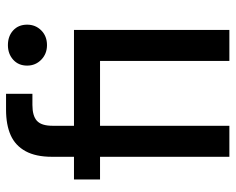

<svg xmlns="http://www.w3.org/2000/svg" viewBox="-90 -670 760 619"><g transform="rotate(-90 289.5 -360.0)"><path d="M94 0V-417H21V-501H94V-572Q94 -624 112 -657Q130 -690 163.5 -705Q197 -720 246 -720H297V-635H261Q226 -635 210 -620.5Q194 -606 194 -570V-501H503V0H403V-417H194V0ZM454 -588Q426 -588 407 -606.5Q388 -625 388 -652Q388 -680 407 -697Q426 -714 454 -714Q483 -714 501.5 -697Q520 -680 520 -652Q520 -625 501.5 -606.5Q483 -588 454 -588Z"/></g></svg>

Font: DM Sans 17pt Medium
Style: Regular
Weight: 500
Version: Version 4.004;gftools[0.9.30]